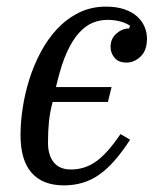

<svg xmlns="http://www.w3.org/2000/svg" viewBox="-20 -548 481 580"><path d="M173 12Q109 12 75.5 -26Q42 -64 42 -140Q42 -178 48.5 -221.5Q55 -265 68.5 -308Q82 -351 103 -390.5Q124 -430 152.5 -460.5Q181 -491 218 -509.5Q255 -528 300 -528Q332 -528 355.5 -520Q379 -512 394 -498.5Q409 -485 416.5 -467.5Q424 -450 424 -431Q424 -396 405 -377.5Q386 -359 362 -359Q338 -359 326 -373.5Q314 -388 314 -406Q314 -431 331.5 -446.5Q349 -462 370 -462L373 -470Q362 -478 344 -483Q326 -488 305 -488Q281 -488 259.5 -479Q238 -470 218.5 -448.5Q199 -427 182.5 -391Q166 -355 153 -301L149 -285H317L306 -240H139Q131 -210 128 -181.5Q125 -153 125 -117Q125 -79 142.5 -57.5Q160 -36 194 -36Q236 -36 270 -60Q304 -84 344 -143L373 -126Q326 -53 280 -20.5Q234 12 173 12Z"/></svg>

Font: IBM Plex Serif
Style: Italic
Weight: 400
Italic angle: -14°
Designer: Mike Abbink, Paul van der Laan, Pieter van Rosmalen
Foundry: Bold Monday
Version: Version 3.001